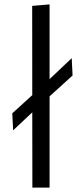

<svg xmlns="http://www.w3.org/2000/svg" viewBox="-20 -857 373 877"><path d="M127.4 -343.8 40 -261.7 36.1 -339.4 127.4 -422.4 127 -830.1 206.5 -836.9V-495.6L307.6 -591.3L311.5 -512.2L206.5 -417V0H127.9Z"/></svg>

Font: Armata
Style: Regular
Weight: 400
Designer: Viktoriya Grabowska
Foundry: Viktoriya Grabowska
Version: Version 1.002